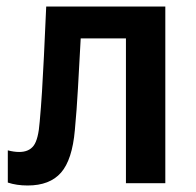

<svg xmlns="http://www.w3.org/2000/svg" viewBox="-20 -563 601 590"><path d="M65 7Q31 7 4 -2V-101Q23 -96 39 -96Q69 -96 83.5 -115.5Q98 -135 102 -189Q106 -233 109 -280.5Q112 -328 115 -390.5Q118 -453 122 -543H488V0H367V-445H228Q223 -355 219.5 -291Q216 -227 210 -163Q202 -72 167.5 -32.5Q133 7 65 7Z"/></svg>

Font: Noto Sans SemiCondensed SemiBold
Style: Regular
Weight: 600
Width: 4
Designer: Monotype Design Team
Foundry: Monotype Imaging Inc.
Version: Version 2.013; ttfautohint (v1.8.4.7-5d5b)